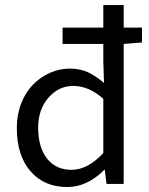

<svg xmlns="http://www.w3.org/2000/svg" viewBox="-20 -732 594 764"><path d="M248 12.2Q155.8 12.2 101.3 -50.5Q46.9 -113.3 46.9 -223.1Q46.9 -275.4 64.2 -320.1Q81.5 -364.7 110.8 -394.8Q140.1 -424.8 178.2 -441.9Q216.3 -459 257.8 -459Q297.9 -459 328.6 -445.1Q359.4 -431.2 394 -401.9L391.1 -485.8V-557.1H229V-622.1H391.1V-711.9H472.2V-622.1H544.9V-563L472.2 -557.1V0H403.8L397 -56.2H395Q326.7 12.2 248 12.2ZM265.1 -56.2Q328.6 -56.2 391.1 -123V-338.9Q333 -390.1 272 -390.1Q212.9 -390.1 172.4 -342.8Q131.8 -295.4 131.8 -224.1Q131.8 -146.5 167 -101.3Q202.1 -56.2 265.1 -56.2Z"/></svg>

Font: Source Sans Pro
Style: Regular
Weight: 400
Designer: Paul D. Hunt
Foundry: Adobe Systems Incorporated
Version: Version 3.006;hotconv 1.0.111;makeotfexe 2.5.65597